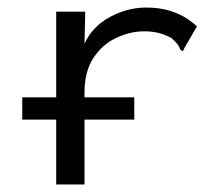

<svg xmlns="http://www.w3.org/2000/svg" viewBox="-20 -488 590 509"><path d="M39 -171V-230H129V-457H206L204 -372Q225 -418 271.5 -443Q318 -468 368 -468Q449 -468 502 -418L469 -361L465 -352L458 -356Q456 -363 451.5 -369.5Q447 -376 435 -387Q416 -397 399 -401Q382 -405 362 -405Q326 -405 289 -388Q252 -371 228 -335Q204 -299 204 -242V-230H336V-171H204V1H129V-171Z"/></svg>

Font: Inconsolata SemiExpanded
Style: Regular
Weight: 400
Width: 6
Monospace: yes
Designer: Raph Levien, Cyreal, Brenton Simpson
Foundry: Raph Levien, Cyreal, Google
Version: Version 3.000; ttfautohint (v1.8.2.53-6de2)